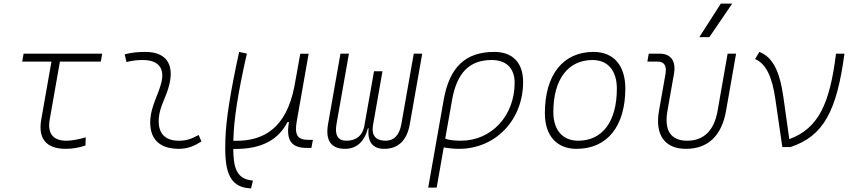

<svg xmlns="http://www.w3.org/2000/svg" viewBox="-20 -815 4728 1064"><path d="M345.2 9.8C381.3 9.8 418.5 3.4 453.6 -8.8L455.1 -53.7C411.6 -41.5 375 -35.2 348.1 -35.2C273.9 -35.2 242.2 -75.2 255.4 -152.3L312 -473.6H538.6L546.4 -517.6H110.8L103 -473.6H265.1L208.5 -152.3C189.9 -45.9 236.8 9.8 345.2 9.8Z M1081.1 -66.9C1038.1 -43.9 1012.2 -35.2 971.2 -35.2C893.6 -35.2 854.5 -77.1 859.9 -157.7C864.3 -225.6 901.4 -275.4 918 -345.2C947.3 -463.4 896.5 -527.3 786.1 -527.3C747.6 -527.3 709 -524.4 670.9 -513.7L681.2 -471.2C710.9 -479 740.7 -482.4 770.5 -482.4C856.9 -482.4 895 -438.5 873.5 -355C858.4 -293.5 817.4 -226.1 813 -153.3C806.2 -46.4 861.8 9.8 971.7 9.8C1022.9 9.8 1060.5 -8.3 1096.2 -31.2Z M1371.1 229 1381.8 186 1366.2 183.6C1287.6 170.9 1273.4 105.5 1272.9 10.3H1275.9C1436.5 13.2 1525.9 -46.4 1573.2 -138.7H1581.5C1562.5 -33.2 1598.6 4.9 1681.6 4.9H1705.6L1713.9 -40H1689.5C1627.9 -40 1611.3 -66.9 1624.5 -143.1L1690.4 -517.1H1644L1615.7 -359.4V-359.9C1615.7 -359.4 1615.7 -358.4 1615.2 -357.9L1611.8 -337.9C1566.9 -106.4 1443.4 -32.2 1280.8 -34.7H1273.4C1273.4 -37.1 1273.4 -39.6 1273.4 -42C1275.9 -153.8 1299.3 -303.2 1348.1 -518.1L1305.2 -527.3C1256.3 -303.2 1232.4 -150.9 1229 -42.5C1223.6 114.7 1240.2 220.7 1363.3 228.5Z M2109.4 9.8C2187 9.8 2235.4 -37.1 2251 -127L2319.8 -517.6H2272.9L2204.1 -127C2193.4 -66.4 2163.6 -35.2 2117.2 -35.2C2063 -35.2 2038.6 -63.5 2046.4 -117.2L2099.6 -419.9H2052.7L1998 -111.3C1986.3 -61 1952.1 -35.2 1899.4 -35.2C1852.5 -35.2 1834 -66.4 1844.7 -127L1913.6 -517.6H1866.7L1797.9 -127C1782.2 -37.1 1814.5 9.8 1891.6 9.8C1955.6 9.8 1999.5 -29.3 2019 -104.5H2022.5C2015.1 -29.3 2044.9 9.8 2109.4 9.8Z M2719.7 -527.3C2559.1 -527.3 2470.7 -443.4 2438.5 -260.3L2353 224.6H2399.9L2439 2C2467.3 6.8 2495.1 9.8 2523.4 9.8C2726.1 9.8 2878.9 -149.9 2878.9 -361.3C2878.9 -467.3 2820.8 -527.3 2719.7 -527.3ZM2447.3 -46.4 2484.9 -259.3C2511.7 -412.1 2581.1 -482.4 2705.1 -482.4C2785.6 -482.4 2832 -436.5 2832 -356.4C2832 -173.3 2703.6 -35.2 2534.2 -35.2C2496.6 -35.2 2464.4 -39.6 2447.3 -46.4Z M3174.8 9.8C3344.7 9.8 3445.3 -114.7 3445.3 -325.2C3445.3 -452.6 3379.9 -527.3 3269.5 -527.3C3100.1 -527.3 2999.5 -400.9 2999.5 -187.5C2999.5 -63.5 3064.9 9.8 3174.8 9.8ZM3184.6 -35.2C3097.7 -35.2 3046.4 -94.2 3046.4 -193.8C3046.4 -375 3127.4 -482.4 3263.7 -482.4C3349.1 -482.4 3398.4 -423.3 3398.4 -323.7C3398.4 -142.1 3318.8 -35.2 3184.6 -35.2Z M3780.8 9.8C3902.8 9.8 3979 -62 4003.4 -200.2L4059.1 -517.6H4012.2L3956.5 -200.2C3937.5 -91.8 3879.9 -35.2 3788.6 -35.2C3697.3 -35.2 3659.7 -91.8 3678.7 -200.2L3714.8 -405.3C3727.5 -476.1 3698.2 -517.6 3635.7 -517.6H3575.2L3567.4 -473.6H3625C3660.6 -473.6 3675.8 -450.2 3668 -405.3L3631.8 -200.2C3608.4 -68.4 3663.6 9.8 3780.8 9.8ZM3855.5 -609.4H3911.1L4037.6 -794.9H3974.6Z M4315.4 0H4360.4C4544.9 -61 4617.2 -201.2 4659.7 -517.6H4612.8C4578.6 -238.3 4514.6 -103 4354 -43.9L4321.3 -276.9C4301.3 -419.9 4262.2 -499 4188 -527.3L4164.6 -487.8C4224.6 -461.9 4259.3 -390.6 4277.3 -262.2Z"/></svg>

Font: Cascadia Code PL ExtraLight
Style: Italic
Weight: 200
Italic angle: -10°
Monospace: yes
Designer: Aaron Bell
Foundry: Saja Typeworks
Version: Version 2404.023